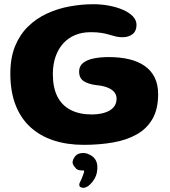

<svg xmlns="http://www.w3.org/2000/svg" viewBox="-20 -647 804 910"><path d="M376.5 39.5Q298 39.5 234 18.5Q170 -2.5 124 -44.5Q78 -86.5 53.5 -150Q29 -213.5 29 -298.5Q29 -372.5 51.2 -427.5Q73.5 -482.5 112.5 -520.8Q151.5 -559 202 -582.5Q252.5 -606 309.5 -616.5Q366.5 -627 423.5 -627Q460.5 -627 496.5 -620.2Q532.5 -613.5 562.2 -600.8Q592 -588 609.5 -569.8Q627 -551.5 627 -529Q627 -500 608.2 -485.2Q589.5 -470.5 560.5 -470.5Q544 -470.5 529.2 -474Q514.5 -477.5 498.2 -482.5Q482 -487.5 460.8 -491Q439.5 -494.5 410 -494.5Q369 -494.5 336 -480.8Q303 -467 279.5 -441Q256 -415 243.2 -378.2Q230.5 -341.5 230.5 -296Q230.5 -232 252 -189.5Q273.5 -147 315 -125.8Q356.5 -104.5 415.5 -104.5Q439.5 -104.5 460.8 -109Q482 -113.5 498.2 -122.5Q514.5 -131.5 523.5 -145.8Q532.5 -160 532.5 -179.5Q532.5 -197 522 -210Q511.5 -223 490.2 -231.8Q469 -240.5 436.5 -243.5Q400 -248 377.5 -262Q355 -276 355 -308Q355 -333.5 373.5 -348.5Q392 -363.5 424 -370Q456 -376.5 496 -376.5Q549 -376.5 592 -366.2Q635 -356 665.8 -334.5Q696.5 -313 713 -279.8Q729.5 -246.5 729.5 -200.5Q729.5 -130 702.8 -83.5Q676 -37 628 -10Q580 17 515.8 28.2Q451.5 39.5 376.5 39.5ZM372 243Q359 241 356.8 234.8Q354.5 228.5 357 221Q361.5 213 366 202.2Q370.5 191.5 373.5 183Q376.5 176 378 170.2Q379.5 164.5 378 162Q376.5 160.5 373.2 160.5Q370 160.5 364.5 160.5Q355.5 160.5 348 157.2Q340.5 154 336.5 147Q328.5 139.5 325 129.2Q321.5 119 329.5 104Q339.5 83 362 79.2Q384.5 75.5 402.5 85Q426.5 95.5 435.8 116.2Q445 137 439.5 168.5Q436.5 185.5 427.5 201Q418.5 216.5 407.5 226.5Q400 234.5 390.5 239.2Q381 244 372 243Z"/></svg>

Font: Gluten SemiBold
Style: Regular
Weight: 600
Designer: Tyler Finck
Foundry: Etcetera Type Company
Version: Version 1.300